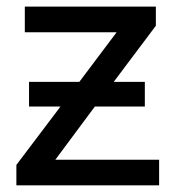

<svg xmlns="http://www.w3.org/2000/svg" viewBox="-20 -558 527 578"><path d="M29.3 0V-61.5L162.1 -237.3H67.4V-311.5H218.8L331.1 -460.9H54.7V-538.1H449.2V-480.5L322.3 -311.5H416V-237.3H265.6L146.5 -77.1H459V0Z"/></svg>

Font: Gothic A1 Medium
Style: Regular
Weight: 500
Designer: HanYang I&C Co.,Ltd.
Foundry: HanYang I&C Co.,Ltd.
Version: Version 2.50